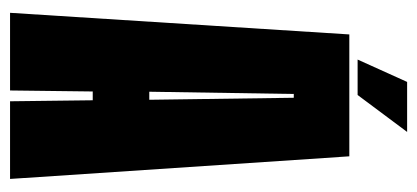

<svg xmlns="http://www.w3.org/2000/svg" viewBox="-244 -586 830 382"><g transform="rotate(90 171.0 -395.0)"><path d="M5.5 0 48.5 -675H291L336 0H181.5L179.5 -164.5H162L160 0ZM162.5 -277H178.5L174.5 -564.5H167ZM98.5 -691.5 143 -790H242.5L169 -691.5Z"/></g></svg>

Font: Anybody UltraCondensed ExtraBold
Style: Regular
Weight: 800
Width: 1
Designer: Tyler Finck
Foundry: Etcetera Type Company
Version: Version 1.010; ttfautohint (v1.8.3) -l 8 -r 50 -G 200 -x 14 